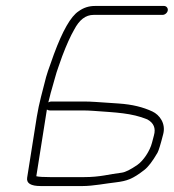

<svg xmlns="http://www.w3.org/2000/svg" viewBox="-20 -668 584 645"><path d="M137.5 -300C140.5 -298 143.7 -297 147 -297H257C269 -297 281.8 -296.5 295.2 -295.5C370 -289.9 421.7 -288.7 474.7 -267C496.5 -255.2 504 -237.2 497.1 -213C495.6 -207.7 493.4 -199.5 490.6 -188.4C483.8 -161.5 461.9 -128.1 441.4 -114C418.8 -98.4 401.5 -89.7 389.3 -88C344.4 -82.7 318.2 -73 261.2 -73H149.6C125.6 -73 109.7 -74 102 -76ZM543.6 -633C544.9 -640.9 538.9 -648 531 -648H299.4C278 -648 260.3 -642 243.8 -630C217.9 -613.1 190.3 -564.8 160.8 -485L148.1 -449C143.5 -437 139.1 -423.7 134.8 -409C123.7 -364.7 110.9 -321.3 103.7 -276L71.2 -71C68.3 -52.3 83.5 -43 116.8 -43H257.6C292.7 -43 336.7 -51.9 368.9 -55.4C407.6 -60.2 425.4 -66.6 464.9 -97.1C477.9 -107.2 492.7 -126.5 509.2 -155.1C513 -161.9 519.5 -182.8 528.4 -218C537.4 -253.3 516 -282.3 491.9 -293.5C460.4 -308.1 425.2 -317.1 378.6 -320.3L301.8 -325.5C287.1 -326.5 273.8 -327 261.8 -327H151.8C149.1 -327 146 -326 142.3 -324C146.8 -339 148.2 -349.8 153.7 -367.5C160.8 -390.4 167.8 -420.9 176.2 -443L188.9 -479C203.3 -517 216.7 -546.7 229 -568C246.4 -601.3 267.3 -618 294.7 -618H526.2C534.2 -618 542.4 -625.1 543.6 -633Z"/></svg>

Font: MewTooHand
Style: WideIta
Weight: 400
Designer: Mew Too, Robert Jablonski
Version: Version 0.77